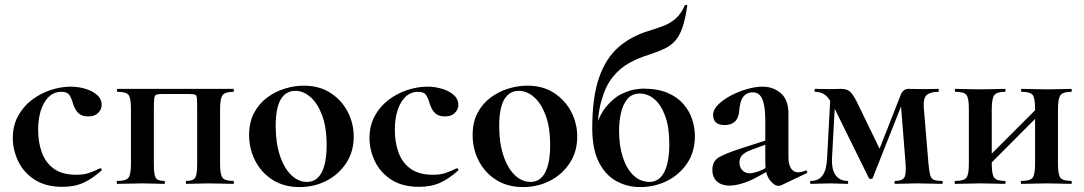

<svg xmlns="http://www.w3.org/2000/svg" viewBox="-20 -747 4404 780"><path d="M234 12Q165 12 120 -17.5Q75 -47 53.5 -93Q32 -139 32 -186Q32 -236 53 -275Q74 -314 108.5 -340.5Q143 -367 185 -381Q227 -395 268 -395Q297 -395 326 -386.5Q355 -378 374 -361.5Q393 -345 393 -320Q393 -303 379 -288.5Q365 -274 338 -274Q313 -274 299 -287Q285 -300 277 -325Q270 -349 261.5 -361.5Q253 -374 229 -374Q186 -374 160.5 -331Q135 -288 135 -219Q135 -169 150 -127.5Q165 -86 199 -61.5Q233 -37 290 -37Q320 -37 340.5 -44Q361 -51 386 -63Q388 -65 391.5 -61Q395 -57 393 -55Q358 -23 321 -5.5Q284 12 234 12Z M928 -12Q930 -12 930 -6Q930 0 928 0Q907 0 881.5 -1Q856 -2 829 -2Q804 -2 780 -1Q756 0 737 0Q735 0 735 -6Q735 -12 737 -12Q765 -12 773 -25Q781 -38 781 -81V-305Q781 -335 780 -347.5Q779 -360 772.5 -362.5Q766 -365 751 -365H636Q621 -365 614.5 -362Q608 -359 606.5 -346.5Q605 -334 605 -303V-81Q605 -38 612.5 -25Q620 -12 647 -12Q650 -12 650 -6Q650 0 647 0Q629 0 606 -1Q583 -2 560 -2Q532 -2 505.5 -1Q479 0 457 0Q454 0 454 -6Q454 -12 457 -12Q492 -12 502 -25Q512 -38 512 -81V-305Q512 -349 502 -361.5Q492 -374 458 -374Q455 -374 455 -380Q455 -386 458 -386H928Q930 -386 930 -380Q930 -374 928 -374Q894 -374 884 -360Q874 -346 874 -303V-81Q874 -38 884 -25Q894 -12 928 -12Z M1197 13Q1134 13 1088 -16Q1042 -45 1017 -93.5Q992 -142 992 -198Q992 -250 1012 -288Q1032 -326 1065 -350.5Q1098 -375 1137 -387Q1176 -399 1214 -399Q1278 -399 1323.5 -369Q1369 -339 1393 -292Q1417 -245 1417 -192Q1417 -131 1386.5 -84.5Q1356 -38 1306 -12.5Q1256 13 1197 13ZM1227 -8Q1267 -8 1287 -47Q1307 -86 1307 -157Q1307 -230 1288.5 -279Q1270 -328 1241 -353Q1212 -378 1180 -378Q1141 -378 1120.5 -343Q1100 -308 1100 -235Q1100 -167 1117 -115.5Q1134 -64 1163 -36Q1192 -8 1227 -8Z M1683 12Q1614 12 1569 -17.5Q1524 -47 1502.5 -93Q1481 -139 1481 -186Q1481 -236 1502 -275Q1523 -314 1557.5 -340.5Q1592 -367 1634 -381Q1676 -395 1717 -395Q1746 -395 1775 -386.5Q1804 -378 1823 -361.5Q1842 -345 1842 -320Q1842 -303 1828 -288.5Q1814 -274 1787 -274Q1762 -274 1748 -287Q1734 -300 1726 -325Q1719 -349 1710.5 -361.5Q1702 -374 1678 -374Q1635 -374 1609.5 -331Q1584 -288 1584 -219Q1584 -169 1599 -127.5Q1614 -86 1648 -61.5Q1682 -37 1739 -37Q1769 -37 1789.5 -44Q1810 -51 1835 -63Q1837 -65 1840.5 -61Q1844 -57 1842 -55Q1807 -23 1770 -5.5Q1733 12 1683 12Z M2105 13Q2042 13 1996 -16Q1950 -45 1925 -93.5Q1900 -142 1900 -198Q1900 -250 1920 -288Q1940 -326 1973 -350.5Q2006 -375 2045 -387Q2084 -399 2122 -399Q2186 -399 2231.5 -369Q2277 -339 2301 -292Q2325 -245 2325 -192Q2325 -131 2294.5 -84.5Q2264 -38 2214 -12.5Q2164 13 2105 13ZM2135 -8Q2175 -8 2195 -47Q2215 -86 2215 -157Q2215 -230 2196.5 -279Q2178 -328 2149 -353Q2120 -378 2088 -378Q2049 -378 2028.5 -343Q2008 -308 2008 -235Q2008 -167 2025 -115.5Q2042 -64 2071 -36Q2100 -8 2135 -8Z M2580 13Q2528 13 2483.5 -11.5Q2439 -36 2412.5 -89Q2386 -142 2386 -226Q2386 -353 2414 -432.5Q2442 -512 2494 -556.5Q2546 -601 2617 -622Q2650 -632 2677 -642.5Q2704 -653 2725.5 -672Q2747 -691 2762 -725Q2763 -728 2768 -727Q2773 -726 2772 -723Q2764 -669 2752.5 -635.5Q2741 -602 2723.5 -582Q2706 -562 2680 -549.5Q2654 -537 2617 -525Q2574 -512 2536 -491Q2498 -470 2468.5 -433Q2439 -396 2422.5 -335.5Q2406 -275 2406 -182L2397 -222Q2416 -283 2445.5 -317Q2475 -351 2505.5 -365.5Q2536 -380 2559.5 -383.5Q2583 -387 2592 -387Q2652 -387 2692.5 -369.5Q2733 -352 2757.5 -323Q2782 -294 2792.5 -260.5Q2803 -227 2803 -195Q2803 -130 2771.5 -83.5Q2740 -37 2689.5 -12Q2639 13 2580 13ZM2619 -8Q2657 -8 2678 -47Q2699 -86 2699 -163Q2699 -231 2682 -276.5Q2665 -322 2638 -344.5Q2611 -367 2579 -367Q2547 -367 2528.5 -344.5Q2510 -322 2502.5 -287.5Q2495 -253 2495 -215Q2495 -156 2510 -109Q2525 -62 2553 -35Q2581 -8 2619 -8Z M3153 6Q3149 8 3143 8Q3125 8 3107 -16Q3089 -40 3089 -85V-255Q3089 -294 3084 -320Q3079 -346 3068 -359Q3057 -372 3038 -372Q3023 -372 3011 -364.5Q2999 -357 2992 -340.5Q2985 -324 2983 -295Q2980 -266 2965 -252.5Q2950 -239 2924 -239Q2899 -239 2888 -250Q2877 -261 2877 -280Q2877 -302 2898 -322.5Q2919 -343 2950.5 -359.5Q2982 -376 3016 -385.5Q3050 -395 3077 -395Q3121 -395 3152 -368.5Q3183 -342 3183 -285V-108Q3183 -79 3193.5 -63Q3204 -47 3223 -47Q3237 -47 3252 -54Q3256 -56 3258.5 -50.5Q3261 -45 3256 -43ZM2943 7Q2912 7 2893 -9.5Q2874 -26 2874 -57Q2874 -93 2901.5 -108.5Q2929 -124 2987 -143L3099 -179L3103 -164L3034 -139Q3007 -129 2995.5 -117Q2984 -105 2984 -88Q2984 -67 2996 -55Q3008 -43 3026 -43Q3034 -43 3047.5 -46.5Q3061 -50 3077 -57L3132 -87L3133 -70L3047 -23Q3022 -10 2994 -1.5Q2966 7 2943 7Z M3340 -104 3354 -364 3374 -361 3360 -104Q3358 -58 3375 -35Q3392 -12 3423 -12Q3426 -12 3426 -6Q3426 0 3423 0Q3407 0 3389 -1Q3371 -2 3350 -2Q3330 -2 3310.5 -1Q3291 0 3274 0Q3271 0 3271 -6Q3271 -12 3274 -12Q3306 -12 3322 -35Q3338 -58 3340 -104ZM3807 -12Q3810 -12 3810 -6Q3810 0 3807 0Q3786 0 3759 -1Q3732 -2 3706 -2Q3679 -2 3657.5 -1Q3636 0 3616 0Q3614 0 3614 -6Q3614 -12 3616 -12Q3644 -12 3653 -25Q3662 -38 3659 -81L3640 -320L3664 -374L3525 -23Q3524 -20 3518 -20Q3512 -20 3510 -23L3372 -303Q3350 -348 3332.5 -361Q3315 -374 3291 -374Q3289 -374 3289 -380Q3289 -386 3291 -386Q3312 -386 3327 -385.5Q3342 -385 3351 -385Q3365 -385 3377 -385.5Q3389 -386 3395 -386Q3416 -386 3429 -378Q3442 -370 3460 -335L3560 -129L3517 -51L3639 -361Q3643 -373 3651.5 -379.5Q3660 -386 3669 -386Q3675 -386 3693 -385.5Q3711 -385 3728 -385Q3749 -385 3763 -385.5Q3777 -386 3792 -386Q3794 -386 3794 -380Q3794 -374 3792 -374Q3762 -374 3746 -362Q3730 -350 3733 -308L3752 -81Q3755 -52 3758.5 -37Q3762 -22 3773 -17Q3784 -12 3807 -12Z M3958 -36 3940 -54 4211 -325 4229 -308ZM3916 -81V-305Q3916 -349 3906 -361.5Q3896 -374 3862 -374Q3859 -374 3859 -380Q3859 -386 3862 -386Q3883 -386 3909.5 -385Q3936 -384 3964 -384Q3991 -384 4017 -385Q4043 -386 4063 -386Q4065 -386 4065 -380Q4065 -374 4063 -374Q4029 -374 4019 -360Q4009 -346 4009 -303V-81Q4009 -38 4019 -25Q4029 -12 4063 -12Q4065 -12 4065 -6Q4065 0 4063 0Q4042 0 4016.5 -1Q3991 -2 3964 -2Q3936 -2 3909.5 -1Q3883 0 3861 0Q3858 0 3858 -6Q3858 -12 3861 -12Q3896 -12 3906 -25Q3916 -38 3916 -81ZM4185 -81V-305Q4185 -349 4175 -361.5Q4165 -374 4131 -374Q4128 -374 4128 -380Q4128 -386 4131 -386Q4152 -386 4178.5 -385Q4205 -384 4233 -384Q4260 -384 4286 -385Q4312 -386 4332 -386Q4334 -386 4334 -380Q4334 -374 4332 -374Q4298 -374 4288 -360Q4278 -346 4278 -303V-81Q4278 -38 4288 -25Q4298 -12 4332 -12Q4334 -12 4334 -6Q4334 0 4332 0Q4311 0 4285.5 -1Q4260 -2 4233 -2Q4205 -2 4178 -1Q4151 0 4130 0Q4127 0 4127 -6Q4127 -12 4130 -12Q4165 -12 4175 -25Q4185 -38 4185 -81Z"/></svg>

Font: Cormorant
Style: Bold
Weight: 700
Designer: Christian Thalmann (Catharsis Fonts)
Foundry: Catharsis Fonts
Version: Version 4.000